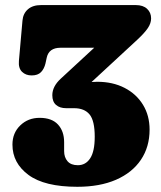

<svg xmlns="http://www.w3.org/2000/svg" viewBox="-20 -720 633 756"><path d="M569 -209.5Q569 -141.5 534.8 -90.8Q500.5 -40 436.8 -12.2Q373 15.5 284.5 15.5Q155.5 15.5 92.2 -31.2Q29 -78 29 -150.5Q29 -196.5 59.8 -226.2Q90.5 -256 136 -256Q184 -256 208.2 -229.8Q232.5 -203.5 232.5 -160V-125Q232.5 -100.5 246 -85Q259.5 -69.5 286.5 -69.5Q317.5 -69.5 335.2 -96.8Q353 -124 353 -181.5Q353 -244.5 332.8 -269.2Q312.5 -294 271.5 -294H240.5Q215.5 -294 200.8 -306.8Q186 -319.5 186 -345Q186 -379.5 219 -410L351 -532H218.5Q172.5 -532 164 -493L159 -470Q154 -449 141.5 -436Q129 -423 104.5 -423Q81.5 -423 66.8 -437.2Q52 -451.5 54.5 -480.5L68.5 -639Q71 -667 90 -683.5Q109 -700 141.5 -700H515Q543.5 -700 559.2 -685.2Q575 -670.5 575 -647.5Q575 -628.5 562.2 -609.5Q549.5 -590.5 520 -563L340.5 -397Q351 -398 363 -398Q424 -398 470.5 -374Q517 -350 543 -307.5Q569 -265 569 -209.5Z"/></svg>

Font: Fraunces 72pt SuperSoft Black
Style: Regular
Weight: 900
Version: Version 1.000;[0bf87f6ff]